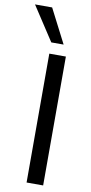

<svg xmlns="http://www.w3.org/2000/svg" viewBox="-152 -987 489 1027"><g transform="rotate(10 92.5 -473.0)"><path d="M72 0V-700H162V0ZM72 -761 -49 -946H44L139 -761Z"/></g></svg>

Font: Host Grotesk Light
Style: Regular
Weight: 400
Version: Version 1.003